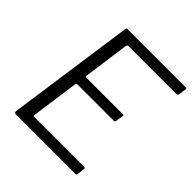

<svg xmlns="http://www.w3.org/2000/svg" viewBox="-199 -883 1023 1023"><g transform="rotate(45 312.5 -371.0)"><path d="M170 -732Q171 -739 172.5 -740.5Q174 -742 180 -742H618Q627 -742 624 -731L619 -692Q618 -687 615.5 -684.5Q613 -682 606 -682H248Q242 -682 240 -680Q238 -678 236 -672L200 -412Q199 -408 200.5 -406Q202 -404 207 -404H482Q487 -404 488.5 -402Q490 -400 488 -395L482 -353Q481 -345 472 -345H200Q190 -345 189 -334L152 -69Q151 -60 158 -60H533Q539 -60 541 -58Q543 -56 542 -50L537 -8Q536 -3 534.5 -1.5Q533 0 527 0H80Q67 0 68 -14L170 -732Z"/></g></svg>

Font: Libre Franklin Light
Style: Italic
Weight: 300
Italic angle: -8°
Designer: Pablo Impallari, Rodrigo Fuenzalida, Nhung Nguyen
Foundry: Impallari Type
Version: Version 3.000